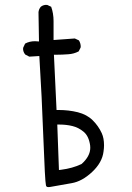

<svg xmlns="http://www.w3.org/2000/svg" viewBox="-20 -764 540 784"><path d="M348.6 -160.6Q348.6 -126 313 -94.2L312 -93.8Q275.9 -76.7 229.5 -70.8L220.7 -69.8L213.9 -255.4H222.7Q251 -255.4 275.9 -249.3Q300.8 -243.2 321.3 -226.1Q342.8 -208.5 348.1 -169.9Q348.6 -165.5 348.6 -160.6ZM404.8 -170.9Q404.8 -199.7 395.5 -220.2Q381.8 -250 358.2 -273.2Q334.5 -296.4 297.6 -305.7Q260.7 -314.9 218.8 -314.9H210.9L200.2 -540.5H209Q233.9 -540.5 259.3 -542.5Q281.7 -543.9 301.3 -554.2L309.1 -569.8Q309.6 -571.8 309.6 -573.2Q309.6 -587.4 302.2 -599.1L285.6 -606.9L198.7 -600.6V-677.7Q198.7 -709.5 189 -736.3L173.3 -743.7Q171.4 -744.1 167.5 -744.1Q163.6 -744.1 157.7 -742.4Q151.9 -740.7 146.5 -736.3Q138.7 -727.1 137.2 -714.4L139.2 -594.7Q126.5 -595.7 123 -595.7Q100.1 -595.7 82.5 -585.9L74.7 -569.3Q74.2 -567.4 74.2 -563.5Q74.2 -559.6 76.2 -553.2Q78.1 -546.9 83.5 -541L99.6 -532.7L140.6 -535.2Q150.9 -370.6 157.2 -198Q163.6 -25.4 167.5 -8.3Q168 -4.4 169.9 -2.4Q172.4 0 177.7 0Q180.2 0 184.1 -0.5Q227.1 -8.3 272.5 -16.1Q315.4 -23.4 356.4 -62Q397.5 -100.6 402.8 -145.5Q404.8 -159.2 404.8 -170.9Z"/></svg>

Font: NaikaiFont
Style: Light
Weight: 300
Version: Version 1.89